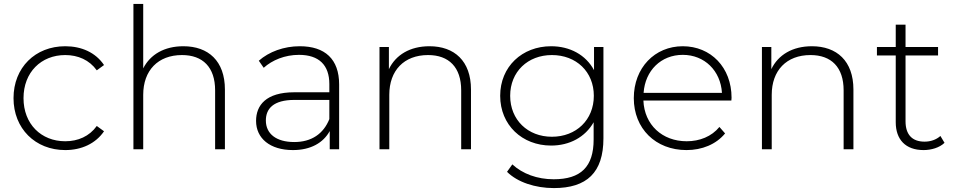

<svg xmlns="http://www.w3.org/2000/svg" viewBox="-20 -762 4874 980"><path d="M313 4C160 4 49 -106 49 -261C49 -417 160 -526 313 -526C396 -526 468 -494 511 -430C511 -430 474 -403 474 -403C436 -456 378 -481 313 -481C190 -481 100 -393 100 -261C100 -129 190 -41 313 -41C378 -41 436 -66 474 -119C474 -119 511 -92 511 -92C468 -29 396 4 313 4Z M916 -526C1043 -526 1128 -451 1128 -305C1128 -305 1128 0 1128 0C1128 0 1078 0 1078 0C1078 0 1078 -301 1078 -301C1078 -419 1015 -481 909 -481C786 -481 711 -402 711 -278C711 -278 711 0 711 0C711 0 661 0 661 0C661 0 661 -742 661 -742C661 -742 711 -742 711 -742C711 -742 711 -413 711 -413C747 -484 819 -526 916 -526Z M1510 -526C1639 -526 1711 -460 1711 -331C1711 -331 1711 0 1711 0C1711 0 1663 0 1663 0C1663 0 1663 -93 1663 -93C1630 -33 1566 4 1475 4C1358 4 1287 -56 1287 -145C1287 -224 1337 -291 1482 -291C1482 -291 1661 -291 1661 -291C1661 -291 1661 -333 1661 -333C1661 -430 1608 -482 1506 -482C1434 -482 1369 -455 1326 -416C1326 -416 1301 -452 1301 -452C1353 -498 1429 -526 1510 -526ZM1482 -37C1570 -37 1631 -79 1661 -154C1661 -154 1661 -252 1661 -252C1661 -252 1483 -252 1483 -252C1375 -252 1337 -207 1337 -147C1337 -79 1390 -37 1482 -37Z M2172 -526C2299 -526 2384 -451 2384 -305C2384 -305 2384 0 2384 0C2384 0 2334 0 2334 0C2334 0 2334 -301 2334 -301C2334 -419 2271 -481 2165 -481C2042 -481 1967 -402 1967 -278C1967 -278 1967 0 1967 0C1967 0 1917 0 1917 0C1917 0 1917 -522 1917 -522C1917 -522 1965 -522 1965 -522C1965 -522 1965 -409 1965 -409C2000 -482 2073 -526 2172 -526Z M3012 -404C3012 -404 3012 -522 3012 -522C3012 -522 3060 -522 3060 -522C3060 -522 3060 -56 3060 -56C3060 119 2975 198 2807 198C2712 198 2621 168 2568 115C2568 115 2595 77 2595 77C2647 125 2722 153 2806 153C2945 153 3010 89 3010 -50C3010 -50 3010 -138 3010 -138C2967 -62 2887 -19 2793 -19C2645 -19 2533 -124 2533 -273C2533 -422 2645 -526 2793 -526C2889 -526 2970 -482 3012 -404ZM2797 -64C2921 -64 3011 -150 3011 -273C3011 -396 2921 -481 2797 -481C2674 -481 2584 -396 2584 -273C2584 -150 2674 -64 2797 -64Z M3714 -263C3714 -259 3713 -254 3713 -249C3713 -249 3264 -249 3264 -249C3269 -125 3360 -41 3485 -41C3551 -41 3612 -65 3652 -114C3652 -114 3681 -81 3681 -81C3635 -25 3563 4 3484 4C3326 4 3215 -106 3215 -261C3215 -416 3322 -526 3465 -526C3608 -526 3714 -418 3714 -263ZM3465 -482C3354 -482 3273 -402 3265 -288C3265 -288 3665 -288 3665 -288C3658 -401 3576 -482 3465 -482Z M4124 -526C4251 -526 4336 -451 4336 -305C4336 -305 4336 0 4336 0C4336 0 4286 0 4286 0C4286 0 4286 -301 4286 -301C4286 -419 4223 -481 4117 -481C3994 -481 3919 -402 3919 -278C3919 -278 3919 0 3919 0C3919 0 3869 0 3869 0C3869 0 3869 -522 3869 -522C3869 -522 3917 -522 3917 -522C3917 -522 3917 -409 3917 -409C3952 -482 4025 -526 4124 -526Z M4780 -68C4780 -68 4801 -33 4801 -33C4775 -8 4733 4 4694 4C4602 4 4552 -50 4552 -138C4552 -138 4552 -479 4552 -479C4552 -479 4456 -479 4456 -479C4456 -479 4456 -522 4456 -522C4456 -522 4552 -522 4552 -522C4552 -522 4552 -636 4552 -636C4552 -636 4602 -636 4602 -636C4602 -636 4602 -522 4602 -522C4602 -522 4768 -522 4768 -522C4768 -522 4768 -479 4768 -479C4768 -479 4602 -479 4602 -479C4602 -479 4602 -143 4602 -143C4602 -76 4635 -39 4699 -39C4730 -39 4759 -49 4780 -68Z"/></svg>

Font: TamingNoise
Style: Regular
Weight: 500
Designer: Julieta Ulanovsky
Foundry: Julieta Ulanovsky
Version: ""